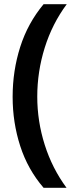

<svg xmlns="http://www.w3.org/2000/svg" viewBox="-20 -978 367 912"><path d="M40 -518Q40 -642 76 -755Q112 -868 187 -958H297Q228 -865 192.5 -751.5Q157 -638 157 -519Q157 -402 192.5 -290Q228 -178 296 -86H187Q112 -173 76 -284.5Q40 -396 40 -518Z"/></svg>

Font: Noto Sans Khmer UI ExtraCondensed SemiBold
Style: Regular
Weight: 600
Width: 2
Designer: Danh Hong and the Monotype Design Team
Foundry: Monotype Imaging Inc.
Version: Version 2.002; ttfautohint (v1.8.4.7-5d5b)